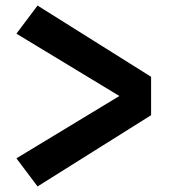

<svg xmlns="http://www.w3.org/2000/svg" viewBox="-20 -685 640 690"><path d="M115 -15 39 -116 409 -340 39 -564 115 -665 523 -409V-271Z"/></svg>

Font: Iosevka Aile Heavy
Style: Regular
Weight: 900
Designer: Belleve Invis
Foundry: Belleve Invis
Version: Version 31.1.0; ttfautohint (v1.8.4)